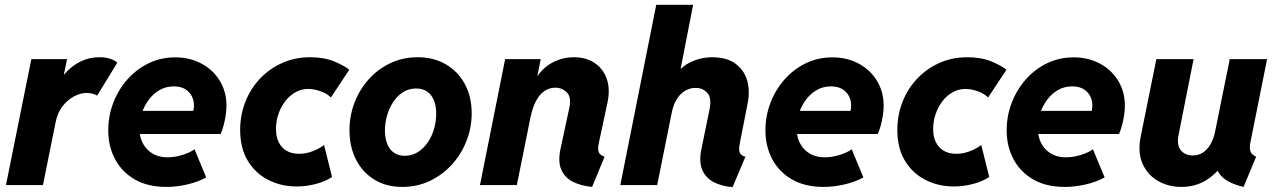

<svg xmlns="http://www.w3.org/2000/svg" viewBox="-20 -772 5321 801"><path d="M4.9 0 110.8 -525.4H259.8L246.6 -461.9H258.8L225.6 -424.3Q235.4 -448.2 259 -473.6Q282.7 -499 317.6 -516.1Q352.5 -533.2 395 -533.2Q422.9 -533.2 442.4 -525.9Q461.9 -518.6 469.2 -510.3L385.3 -373Q378.4 -377.9 366 -381.1Q353.5 -384.3 341.3 -384.3Q315.9 -384.3 289.1 -370.1Q262.2 -356 241.2 -329.1Q220.2 -302.2 212.4 -263.7L159.2 0Z M674.3 7.8Q596.7 7.8 542.7 -23.2Q488.8 -54.2 460.2 -107.7Q431.6 -161.1 431.6 -228Q431.6 -288.1 452.6 -343Q473.6 -397.9 511.5 -440.7Q549.3 -483.4 600.1 -508.1Q650.9 -532.7 710.9 -532.7Q772 -532.7 820.3 -506.8Q868.7 -481 896.7 -435.3Q924.8 -389.6 924.8 -330.6Q924.8 -311.5 921.4 -289.6Q918 -267.6 912.4 -247.3Q906.7 -227.1 900.4 -212.9H540L558.6 -309.6H786.6Q788.1 -315.4 788.6 -321.3Q789.1 -327.1 789.1 -332Q789.1 -366.2 766.8 -388.9Q744.6 -411.6 705.1 -411.6Q672.4 -411.6 646 -396.5Q619.6 -381.3 600.8 -356.2Q582 -331.1 571.8 -300.3Q561.5 -269.5 561.5 -238.8Q561.5 -183.1 593.8 -149.4Q626 -115.7 679.2 -115.7Q710.4 -115.7 742.4 -126Q774.4 -136.2 791.5 -149.4L840.3 -31.7Q804.2 -12.2 760 -2.2Q715.8 7.8 674.3 7.8Z M1217.8 5.9Q1152.3 5.9 1098.6 -21.7Q1044.9 -49.3 1013.4 -101.8Q981.9 -154.3 981.9 -229.5Q981.9 -291.5 1003.2 -346.2Q1024.4 -400.9 1063.7 -442.9Q1103 -484.9 1156.5 -509Q1210 -533.2 1273.9 -533.2Q1331.5 -533.2 1373.8 -515.9Q1416 -498.5 1437 -481L1360.4 -365.2Q1345.7 -380.9 1318.4 -390.9Q1291 -400.9 1266.1 -400.9Q1236.3 -400.9 1211.4 -386.5Q1186.5 -372.1 1168.7 -348.1Q1150.9 -324.2 1141.1 -294.7Q1131.3 -265.1 1131.3 -234.4Q1131.3 -202.1 1142.6 -179Q1153.8 -155.8 1175.3 -143.1Q1196.8 -130.4 1227.5 -130.4Q1256.3 -130.4 1283.9 -140.9Q1311.5 -151.4 1332 -167L1365.2 -33.7Q1337.9 -15.1 1297.9 -4.6Q1257.8 5.9 1217.8 5.9Z M1658.7 7.8Q1591.3 7.8 1541.7 -22.7Q1492.2 -53.2 1465.1 -106.4Q1438 -159.7 1438 -228.5Q1438 -289.1 1459 -343.8Q1480 -398.4 1518.3 -441.2Q1556.6 -483.9 1608.6 -508.5Q1660.6 -533.2 1722.7 -533.2Q1790.5 -533.2 1841.3 -502.9Q1892.1 -472.7 1919.9 -420.2Q1947.8 -367.7 1947.8 -299.3Q1947.8 -238.8 1926 -183.6Q1904.3 -128.4 1865.2 -85.4Q1826.2 -42.5 1773.4 -17.3Q1720.7 7.8 1658.7 7.8ZM1668.5 -122.1Q1699.2 -122.1 1723.6 -137.7Q1748 -153.3 1765.1 -178.7Q1782.2 -204.1 1791 -235.4Q1799.8 -266.6 1799.8 -297.9Q1799.8 -329.6 1790.3 -353.3Q1780.8 -377 1762.2 -389.9Q1743.7 -402.8 1716.3 -402.8Q1685.5 -402.8 1661.4 -387.5Q1637.2 -372.1 1620.4 -346.4Q1603.5 -320.8 1594.7 -289.8Q1585.9 -258.8 1585.9 -227.5Q1585.9 -195.3 1595.5 -171.6Q1605 -147.9 1623.3 -135Q1641.6 -122.1 1668.5 -122.1Z M2450.2 7.8Q2400.9 2.9 2367.7 -14.9Q2334.5 -32.7 2321 -65.7Q2307.6 -98.6 2317.9 -148.4L2355 -321.3Q2364.7 -366.2 2345 -386.2Q2325.2 -406.2 2296.9 -406.2Q2271.5 -406.2 2251 -392.1Q2230.5 -377.9 2216.1 -350.6Q2201.7 -323.2 2193.4 -283.7L2136.2 0H1982.4L2087.4 -525.4H2235.8L2222.2 -456.5H2241.7L2196.8 -407.7Q2224.1 -472.2 2270.8 -502.7Q2317.4 -533.2 2375 -533.2Q2424.8 -533.2 2460.4 -509.5Q2496.1 -485.8 2511.2 -443.4Q2526.4 -400.9 2514.2 -343.3L2478 -174.8Q2472.2 -146.5 2479 -134.8Q2485.8 -123 2502.4 -118.7Z M3036.1 8.8Q2989.7 4.9 2956.8 -12.7Q2923.8 -30.3 2909.7 -63.5Q2895.5 -96.7 2905.8 -148.4L2940.4 -316.9Q2949.7 -363.8 2930.7 -384.5Q2911.6 -405.3 2882.3 -405.3Q2857.4 -405.3 2836.9 -392.6Q2816.4 -379.9 2802.7 -357.2Q2789.1 -334.5 2782.7 -303.2L2721.7 0H2567.9L2717.8 -752H2871.6L2819.8 -486.3H2832L2784.2 -428.7Q2807.1 -484.4 2853.3 -508.8Q2899.4 -533.2 2951.2 -533.2Q3010.3 -533.2 3046.9 -507.3Q3083.5 -481.4 3096.7 -437.3Q3109.9 -393.1 3098.6 -338.4L3066.4 -174.3Q3060.5 -145.5 3066.9 -133.8Q3073.2 -122.1 3089.8 -118.2Z M3416 7.8Q3338.4 7.8 3284.4 -23.2Q3230.5 -54.2 3201.9 -107.7Q3173.3 -161.1 3173.3 -228Q3173.3 -288.1 3194.3 -343Q3215.3 -397.9 3253.2 -440.7Q3291 -483.4 3341.8 -508.1Q3392.6 -532.7 3452.6 -532.7Q3513.7 -532.7 3562 -506.8Q3610.4 -481 3638.4 -435.3Q3666.5 -389.6 3666.5 -330.6Q3666.5 -311.5 3663.1 -289.6Q3659.7 -267.6 3654.1 -247.3Q3648.4 -227.1 3642.1 -212.9H3281.7L3300.3 -309.6H3528.3Q3529.8 -315.4 3530.3 -321.3Q3530.8 -327.1 3530.8 -332Q3530.8 -366.2 3508.5 -388.9Q3486.3 -411.6 3446.8 -411.6Q3414.1 -411.6 3387.7 -396.5Q3361.3 -381.3 3342.5 -356.2Q3323.7 -331.1 3313.5 -300.3Q3303.2 -269.5 3303.2 -238.8Q3303.2 -183.1 3335.4 -149.4Q3367.7 -115.7 3420.9 -115.7Q3452.1 -115.7 3484.1 -126Q3516.1 -136.2 3533.2 -149.4L3582 -31.7Q3545.9 -12.2 3501.7 -2.2Q3457.5 7.8 3416 7.8Z M3959.5 5.9Q3894 5.9 3840.3 -21.7Q3786.6 -49.3 3755.1 -101.8Q3723.6 -154.3 3723.6 -229.5Q3723.6 -291.5 3744.9 -346.2Q3766.1 -400.9 3805.4 -442.9Q3844.7 -484.9 3898.2 -509Q3951.7 -533.2 4015.6 -533.2Q4073.2 -533.2 4115.5 -515.9Q4157.7 -498.5 4178.7 -481L4102.1 -365.2Q4087.4 -380.9 4060.1 -390.9Q4032.7 -400.9 4007.8 -400.9Q3978 -400.9 3953.1 -386.5Q3928.2 -372.1 3910.4 -348.1Q3892.6 -324.2 3882.8 -294.7Q3873 -265.1 3873 -234.4Q3873 -202.1 3884.3 -179Q3895.5 -155.8 3917 -143.1Q3938.5 -130.4 3969.2 -130.4Q3998 -130.4 4025.6 -140.9Q4053.2 -151.4 4073.7 -167L4106.9 -33.7Q4079.6 -15.1 4039.6 -4.6Q3999.5 5.9 3959.5 5.9Z M4422.4 7.8Q4344.7 7.8 4290.8 -23.2Q4236.8 -54.2 4208.3 -107.7Q4179.7 -161.1 4179.7 -228Q4179.7 -288.1 4200.7 -343Q4221.7 -397.9 4259.5 -440.7Q4297.4 -483.4 4348.1 -508.1Q4398.9 -532.7 4459 -532.7Q4520 -532.7 4568.4 -506.8Q4616.7 -481 4644.8 -435.3Q4672.9 -389.6 4672.9 -330.6Q4672.9 -311.5 4669.4 -289.6Q4666 -267.6 4660.4 -247.3Q4654.8 -227.1 4648.4 -212.9H4288.1L4306.6 -309.6H4534.7Q4536.1 -315.4 4536.6 -321.3Q4537.1 -327.1 4537.1 -332Q4537.1 -366.2 4514.9 -388.9Q4492.7 -411.6 4453.1 -411.6Q4420.4 -411.6 4394 -396.5Q4367.7 -381.3 4348.9 -356.2Q4330.1 -331.1 4319.8 -300.3Q4309.6 -269.5 4309.6 -238.8Q4309.6 -183.1 4341.8 -149.4Q4374 -115.7 4427.2 -115.7Q4458.5 -115.7 4490.5 -126Q4522.5 -136.2 4539.6 -149.4L4588.4 -31.7Q4552.2 -12.2 4508.1 -2.2Q4463.9 7.8 4422.4 7.8Z M4908.2 7.8Q4855.5 7.8 4812 -16.6Q4768.6 -41 4747.1 -87.9Q4725.6 -134.8 4738.8 -202.1L4804.2 -525.4H4959.5L4897 -210Q4888.2 -167 4906.2 -145.3Q4924.3 -123.5 4955.6 -123.5Q4981.9 -123.5 5000.7 -137Q5019.5 -150.4 5031.7 -173.1Q5043.9 -195.8 5049.3 -223.1L5110.4 -525.4H5266.1L5196.3 -176.8Q5191.4 -150.4 5198.2 -137.2Q5205.1 -124 5220.7 -118.7L5168 7.8Q5107.4 -6.3 5078.4 -34.2Q5049.3 -62 5056.2 -102.5L5092.8 -58.1H5020.5L5088.4 -99.6Q5059.6 -50.3 5013.7 -21.2Q4967.8 7.8 4908.2 7.8Z"/></svg>

Font: Reddit Sans ExtraBold
Style: Italic
Weight: 800
Italic angle: -11.25°
Designer: Stephen Hutchings
Version: Version 1.013